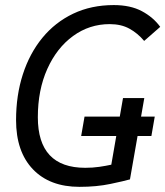

<svg xmlns="http://www.w3.org/2000/svg" viewBox="-20 -723 648 753"><path d="M292 9.8Q174.8 9.8 108.9 -59.3Q43 -128.4 43 -252Q43 -349.1 69.6 -431.4Q96.2 -513.7 146.2 -574.7Q196.3 -635.7 267.1 -669.4Q337.9 -703.1 426.3 -703.1Q491.7 -703.1 536.4 -679.2Q581.1 -655.3 608.4 -617.7L545.4 -562.5Q520 -592.8 487.5 -610.6Q455.1 -628.4 410.2 -628.4Q330.6 -628.4 266.6 -581.8Q202.6 -535.2 165.5 -452.6Q128.4 -370.1 128.4 -263.2Q128.4 -64.9 314.5 -64.9Q343.3 -64.9 368.9 -68.6Q394.5 -72.3 416.5 -77.1L436 -189.5H298.3L311.5 -265.6H449.7L462.4 -338.4H545.9L533.2 -265.6H586.9L573.7 -189.5H519.5L489.7 -19.5Q467.8 -13.2 413.3 -1.7Q358.9 9.8 292 9.8Z"/></svg>

Font: Cascadia Mono PL SemiLight
Style: Italic
Weight: 350
Italic angle: -10°
Monospace: yes
Designer: Aaron Bell
Foundry: Saja Typeworks
Version: Version 2404.023; ttfautohint (v1.8.4)